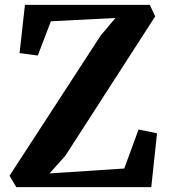

<svg xmlns="http://www.w3.org/2000/svg" viewBox="-20 -765 689 785"><path d="M391.5 -619.5 452 -691.5 188 -678 134.5 -538 60 -548 82 -745H592.5L614.5 -698L247 -128L182.5 -56L488 -76L546.5 -235.5L622 -220L598.5 0H46.5L19 -46.5Z"/></svg>

Font: Merriweather Text Regular
Style: Bold
Weight: 700
Designer: Eben Sorkin
Foundry: Eben Sorkin
Version: Version 2.100; ttfautohint (v1.7.19-72a1) -l 8 -r 50 -G 200 